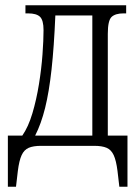

<svg xmlns="http://www.w3.org/2000/svg" viewBox="-20 -556 526 732"><path d="M10 156V-39H65Q88 -72 103.5 -124Q119 -176 128.5 -235Q138 -294 142 -348.5Q146 -403 146 -441Q146 -479 132.5 -492Q119 -505 87 -505H77V-536H461V-505H451Q420 -505 405.5 -491.5Q391 -478 391 -427V-39H466V156H435L428 96Q423 56 413.5 35.5Q404 15 386.5 7.5Q369 0 339 0H137Q107 0 89.5 7.5Q72 15 62.5 35.5Q53 56 48 96L41 156ZM114 -39H332V-497H191Q186 -377 176.5 -291Q167 -205 152 -144.5Q137 -84 114 -39Z"/></svg>

Font: Noto Serif ExtraCondensed Light
Style: Regular
Weight: 300
Width: 2
Designer: Monotype Design Team
Foundry: Monotype Imaging Inc.
Version: Version 2.014; ttfautohint (v1.8.4.7-5d5b)